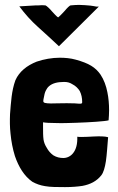

<svg xmlns="http://www.w3.org/2000/svg" viewBox="-20 -751 484 785"><path d="M246 14C272 14 298 12 317 9C349 3 375 -10 394 -34C403 -45 409 -66 413 -92C417 -120 419 -155 422 -190C409 -194 387 -194 364 -193C346 -192 328 -191 313 -191C306 -191 301 -191 296 -192C297 -162 291 -140 279 -125C269 -112 254 -105 239 -105C225 -105 211 -108 198 -116C187 -124 178 -134 171 -147C164 -158 160 -168 158 -180C156 -195 156 -211 156 -233V-251C166 -249 184 -248 207 -248C232 -247 262 -248 291 -249C350 -251 410 -255 424 -259C425 -272 426 -286 426 -300C426 -325 424 -350 419 -374C414 -400 405 -425 391 -446C370 -476 344 -492 290 -507C269 -513 246 -515 224 -515C193 -515 159 -509 130 -499C110 -491 92 -481 77 -468C63 -456 51 -441 43 -423C27 -379 25 -333 21 -284C20 -258 20 -231 23 -205C26 -173 32 -142 41 -113C56 -69 79 -31 112 -8C128 1 145 7 164 10C185 14 216 14 246 14ZM304 -327C295 -328 280 -329 253 -329C223 -329 202 -328 188 -328C177 -328 170 -329 165 -330C159 -331 157 -334 157 -338C157 -342 158 -346 159 -351C161 -362 163 -373 168 -382C171 -388 175 -394 181 -399C194 -410 213 -416 242 -416C257 -416 266 -413 277 -406C289 -400 299 -390 306 -379C313 -365 316 -350 316 -334C316 -328 315 -327 304 -327ZM221 -562 384 -724H374C368 -725 360 -727 350 -728C336 -729 320 -731 303 -731C292 -731 281 -730 269 -729C265 -729 254 -718 245 -707C243 -705 226 -686 218 -680C212 -682 198 -699 192 -705C185 -714 171 -727 166 -729C159 -730 144 -730 137 -729C130 -729 121 -729 110 -728C98 -727 81 -726 59 -725C82 -694 107 -666 135 -641C163 -616 192 -589 221 -562Z"/></svg>

Font: Londrina Solid CC
Style: CC
Weight: 400
Designer: Marcelo Magalhaes
Foundry: Tipos Pereira
Version: Version 1.003;FEAKit 1.0